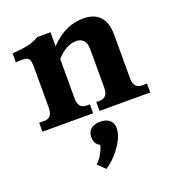

<svg xmlns="http://www.w3.org/2000/svg" viewBox="-147 -635 986 1071"><g transform="rotate(-20 346.0 -99.5)"><path d="M269 -111V-347C308 -390 345 -411 387 -411C421 -411 445 -388 445 -343V-111C445 -74 428 -53 398 -53H376V0H677V-53H645C615 -53 598 -74 598 -111V-371C598 -466 554 -516 465 -516C396 -516 332 -488 269 -423V-506H190C154 -484 122 -475 30 -467V-414C106 -420 116 -415 116 -348V-111C116 -74 99 -53 69 -53H37V0H338V-53H316C286 -53 269 -74 269 -111ZM259 275 301 317C351 290 433 194 433 126V120C433 78 400 58 361 58H355C316 58 283 78 283 120V126C283 153 296 170 315 179C307 216 284 252 259 275Z"/></g></svg>

Font: LT Superior Serif ExtraBold
Style: Regular
Weight: 800
Designer: Daniel Lyons
Foundry: LyonsType
Version: Version 2.120;FEAKit 1.0